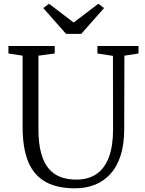

<svg xmlns="http://www.w3.org/2000/svg" viewBox="-20 -986 768 1014"><path d="M376.5 8.5Q281 8.5 219.8 -26Q158.5 -60.5 129 -132Q99.5 -203.5 99.5 -314V-692L24.5 -703.5V-743H269V-703.5L183 -692V-305.5Q183 -227 197.8 -175.2Q212.5 -123.5 239.2 -93.2Q266 -63 302.5 -50.2Q339 -37.5 383 -37.5Q446.5 -37.5 489.8 -67.2Q533 -97 555 -155.8Q577 -214.5 577 -301L576.5 -691L494.5 -703.5V-743H711.5V-703.5L637 -692L636 -305Q636 -223.5 617 -164.5Q598 -105.5 563 -67.2Q528 -29 480.8 -10.2Q433.5 8.5 376.5 8.5ZM329 -807 208.5 -943.5 239 -966 369 -867 499 -966 529.5 -943.5 409 -807Z"/></svg>

Font: Merriweather 36pt Light
Style: Regular
Weight: 300
Designer: Eben Sorkin
Foundry: Eben Sorkin
Version: Version 2.100